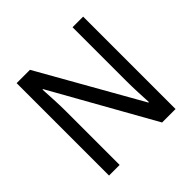

<svg xmlns="http://www.w3.org/2000/svg" viewBox="-180 -882 1049 1049"><g transform="rotate(-45 345.0 -357.0)"><path d="M602 0H498L167 -589H163Q165 -552 167.5 -505.5Q170 -459 170 -413V0H88V-714H191L522 -130H526Q524 -161 522 -211Q520 -261 520 -302V-714H602Z"/></g></svg>

Font: Noto Sans Gujarati SemiCondensed
Style: Regular
Weight: 400
Width: 4
Designer: Jelle Bosma - Monotype Design Team, Universal Thirst
Foundry: Monotype Imaging Inc.
Version: Version 2.106; ttfautohint (v1.8.4.7-5d5b)